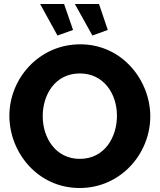

<svg xmlns="http://www.w3.org/2000/svg" viewBox="-20 -936 800 962"><path d="M181 -916 268 -758 346 -786 301 -916ZM355 -916 443 -758 520 -786 476 -916ZM27 -356C27 -173 168 6 379 6C585 6 733 -166 733 -353C733 -533 593 -714 382 -714C177 -714 27 -544 27 -356ZM380 -140C259 -140 194 -245 194 -354C194 -461 256 -568 380 -568C500 -568 566 -466 566 -356C566 -250 505 -140 380 -140Z"/></svg>

Font: FIGSv2-sans-serif ExtraBold
Style: Regular
Weight: 800
Designer: Matt McInerney, Pablo Impallari, Rodrigo Fuenzalida,Mirko Velimirovic
Foundry: Matt McInerney, Pablo Impallari, Rodrigo Fuenzalida
Version: Version 4.021;hotconv 1.0.109;makeotfexe 2.5.65596